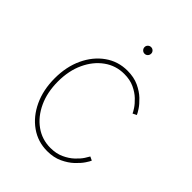

<svg xmlns="http://www.w3.org/2000/svg" viewBox="-206 -824 942 942"><g transform="rotate(45 265.0 -353.0)"><path d="M286.6 7.8Q221.7 7.8 170.4 -28.6Q119.1 -64.9 89.6 -127.9Q60.1 -190.9 60.1 -271.5Q60.1 -351.6 89.6 -414.6Q119.1 -477.5 170.4 -513.9Q221.7 -550.3 286.6 -550.3Q331.5 -550.3 365.2 -534.7Q398.9 -519 421.9 -497.1Q444.8 -475.1 457.5 -455.6Q470.2 -436 472.7 -428.7L452.6 -418.9Q450.2 -425.8 438.7 -443.4Q427.2 -460.9 406.7 -480.5Q386.2 -500 356.4 -513.9Q326.7 -527.8 286.6 -527.8Q228.5 -527.8 182.4 -494.6Q136.2 -461.4 109.4 -403.8Q82.5 -346.2 82.5 -271.5Q82.5 -196.3 109.4 -138.4Q136.2 -80.6 182.4 -47.6Q228.5 -14.6 286.6 -14.6Q326.7 -14.6 356.9 -28.6Q387.2 -42.5 408.2 -62.3Q429.2 -82 440.7 -99.6Q452.1 -117.2 455.1 -123.5L474.6 -114.3Q472.2 -106.9 459.2 -87.4Q446.3 -67.9 422.9 -45.9Q399.4 -23.9 365.5 -8.1Q331.5 7.8 286.6 7.8ZM286.6 -668Q277.3 -668 270.5 -674.8Q263.7 -681.6 263.7 -691.4Q263.7 -700.7 270.5 -707.3Q277.3 -713.9 286.6 -713.9Q296.4 -713.9 303 -707.3Q309.6 -700.7 309.6 -691.4Q309.6 -681.6 303 -674.8Q296.4 -668 286.6 -668Z"/></g></svg>

Font: Inter 16pt Thin
Style: Regular
Weight: 250
Version: Version 4.001;git-66647c0bb